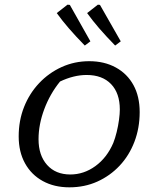

<svg xmlns="http://www.w3.org/2000/svg" viewBox="-20 -794 672 822"><path d="M277 8Q212 8 163 -19Q114 -46 87 -95Q60 -144 60 -210Q60 -278 83 -336Q106 -394 147.5 -438Q189 -482 244 -507Q299 -532 362 -532Q427 -532 476 -505Q525 -478 551.5 -429.5Q578 -381 578 -314Q578 -246 555.5 -187Q533 -128 492 -84.5Q451 -41 396.5 -16.5Q342 8 277 8ZM281 -47Q339 -47 388.5 -83Q438 -119 465 -182Q473 -202 479.5 -228.5Q486 -255 489.5 -281Q493 -307 493 -325Q493 -395 455.5 -434Q418 -473 351 -473Q296 -473 237 -445Q194 -392 169.5 -326.5Q145 -261 145 -198Q145 -129 181.5 -88Q218 -47 281 -47ZM343 -599Q303 -640 274.5 -673Q246 -706 223 -738L269 -774L279 -773L367 -617ZM473 -599Q433 -640 404.5 -673Q376 -706 353 -738L399 -774L408 -773L497 -617Z"/></svg>

Font: Piazzolla SC
Style: Italic
Weight: 400
Italic angle: -11.3°
Designer: Juan Pablo del Peral
Foundry: Huerta Tipografica
Version: Version 1.330